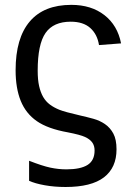

<svg xmlns="http://www.w3.org/2000/svg" viewBox="-20 -558 540 786"><path d="M367.2 58.1C367.2 85.4 357.6 105.1 338.4 117.2C319.2 129.2 290.4 135.3 252 135.3C229.8 135.3 207.8 132.9 185.8 128.2C163.8 123.5 134.9 114.1 99.1 100.1V182.1C115.4 189.6 136.8 195.7 163.3 200.4C189.9 205.2 218.3 207.5 248.5 207.5C318.8 207.5 371.2 194.3 405.5 168C439.9 141.6 457 103.4 457 53.2C457 26.5 452.7 5.1 444.1 -11C435.5 -27.1 424.1 -40 409.9 -49.8C395.8 -59.6 379.8 -66.9 362.1 -71.8C344.3 -76.7 326.2 -81.2 307.6 -85.4C266.3 -94.9 238.1 -102.6 223.1 -108.6C208.2 -114.7 195.1 -121.8 184.1 -130.1C173 -138.4 163.9 -148.8 156.7 -161.1C149.6 -173.5 144 -188.4 140.1 -205.8C136.2 -223.2 134.3 -244.1 134.3 -268.6C134.3 -340.8 145 -392.3 166.5 -423.1C188 -453.9 222.3 -469.2 269.5 -469.2C303.7 -469.2 330.4 -460.6 349.6 -443.4C368.8 -426.1 380.7 -402.8 385.3 -373.5L475.6 -380.4C466.1 -429.5 443.4 -468.1 407.5 -496.1C371.5 -524.1 326.3 -538.1 272 -538.1C197.1 -538.1 140.4 -515.4 101.8 -470C63.2 -424.6 43.9 -358.1 43.9 -270.5C43.9 -221.4 50.9 -179.5 64.9 -145C78.9 -110.5 100.9 -82.8 130.9 -62C160.8 -41.2 203.3 -25.9 258.3 -16.1C291.8 -9.6 315.1 -3.3 328.1 2.7C341.1 8.7 350.9 16.1 357.4 24.9C363.9 33.7 367.2 44.8 367.2 58.1Z"/></svg>

Font: Arimo
Style: Regular
Weight: 400
Designer: Steve Matteson
Foundry: Monotype Imaging Inc.
Version: Version 1.32